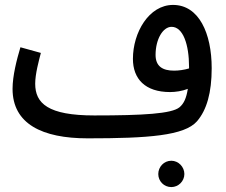

<svg xmlns="http://www.w3.org/2000/svg" viewBox="-20 -541 919 780"><path d="M336 21H337C583 21 729 10 780 -48C820 -94 840 -165 840 -264C840 -406 788 -521 683 -521C585 -521 520 -409 520 -302C520 -221 569 -167 671 -167C693 -167 720 -171 743 -180C737 -142 727 -120 709 -105C677 -79 563 -72 363 -72C175 -72 123 -121 123 -201C123 -241 138 -295 146 -326L63 -349C48 -299 31 -233 31 -180C31 -38 151 21 336 21ZM612 -318C612 -382 642 -432 677 -432C724 -432 748 -359 748 -270V-263C728 -257 706 -254 687 -254C640 -254 612 -272 612 -318ZM676 219C705 219 729 195 729 166C729 137 705 112 676 112C646 112 623 137 623 166C623 195 646 219 676 219Z"/></svg>

Font: Noto Sans Arabic Cond Med
Style: Regular
Weight: 500
Width: 3
Designer: Monotype Design Team, Nadine Chahine, Nizar Qandah and Khaled Hosny
Foundry: Monotype Imaging Inc.
Version: Version 2.012